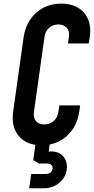

<svg xmlns="http://www.w3.org/2000/svg" viewBox="-20 -786 518 1060"><path d="M422.5 -204 417.5 -169Q405 -86 348.8 -35Q292.5 16 209 16Q126.5 16 83.8 -35Q41 -86 52.5 -169L110.5 -581Q118.5 -636.5 146.8 -678.2Q175 -720 219 -743Q263 -766 318 -766Q400.5 -766 444.2 -715.2Q488 -664.5 475.5 -581L470 -546H355L360.5 -581Q365.5 -613.5 348.8 -632.2Q332 -651 302 -651Q271.5 -651 250.5 -631.8Q229.5 -612.5 225.5 -581L167.5 -169Q163 -137.5 178 -118.2Q193 -99 224.5 -99Q254.5 -99 276 -117.5Q297.5 -136 302.5 -169L307.5 -204ZM141 253.5 152.5 174.5H233.5Q248.5 174.5 259.5 165.5Q270.5 156.5 270.5 142Q270.5 131 262.5 124Q254.5 117 241.5 117H196L163.5 98L180 -21H259L245.5 76.5L212 60Q256 45 286.8 52.5Q317.5 60 333.5 82.5Q349.5 105 349.5 135.5Q349.5 167.5 332.8 194.5Q316 221.5 287 237.5Q258 253.5 222.5 253.5Z"/></svg>

Font: Mohave Light SemiBold
Style: Italic
Weight: 600
Italic angle: -8°
Version: Version 2.003